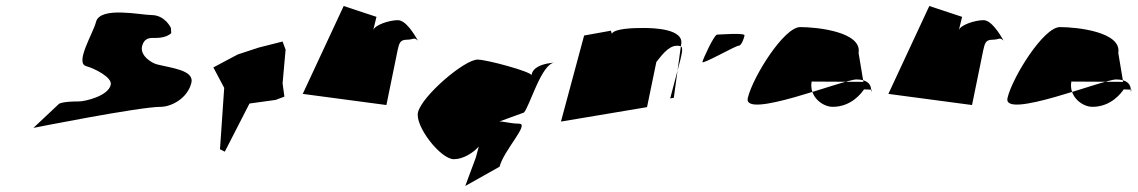

<svg xmlns="http://www.w3.org/2000/svg" viewBox="-20 -678 3780 638"><path d="M91 -253C91 -253 442 -323 514 -323C548 -323 603 -350 616 -403C626 -445 549 -452 502 -464C482 -469 445 -494 452 -524C460 -555 481 -552 499 -552C535 -552 549 -568 549 -568L548 -585C548 -585 529 -628 483 -628C449 -628 312 -658 299 -605C290 -568 227 -468 267 -458C293 -451 354 -421 348 -396C339 -358 261 -341 243 -341C181 -341 175 -332 175 -332Z M689 -454 725 -386 711 -182 727 -174 809 -334 896 -346 925 -357 919 -401 929 -513 919 -540 840 -520 770 -497Z M986 -366 1264 -329 1301 -510C1306 -530 1307 -546 1331 -546C1356 -546 1354 -556 1369 -543C1355 -567 1328 -611 1302 -611C1274 -611 1224 -595 1220 -577L1231 -622L1122 -658Z M1369 -305C1358 -259 1444 -149 1488 -149C1520 -149 1553 -171 1571 -191L1561 -154L1526 -60L1640 -124C1654 -179 1741 -267 1705 -267C1663 -267 1630 -286 1611 -264L1721 -304C1740 -324 1780 -470 1824 -470C1848 -470 1757 -474 1747 -432L1746 -428C1745 -440 1597 -480 1567 -480C1523 -480 1382 -359 1369 -305Z M1844 -274 2130 -322 2161 -472C2173 -486 2199 -526 2229 -526C2249 -526 2251 -522 2241 -480L2207 -351L2219 -353L2243 -528C2257 -583 2149 -585 2119 -585C2087 -585 2023 -584 2013 -566L2010 -576L1921 -560Z M2314 -472C2312 -462 2424 -526 2434 -526C2444 -526 2452 -550 2454 -560C2456 -570 2373 -563 2363 -563C2353 -563 2316 -482 2314 -472Z M2465 -353C2482 -423 2585 -588 2639 -588C2696 -588 2845 -572 2833 -502L2849 -406L2677 -407C2668 -357 2713 -323 2747 -323C2809 -323 2843 -369 2851 -381L2877 -380C2865 -350 2898 -414 2826 -414C2782 -414 2446 -278 2465 -353Z M2932 -366 3210 -329 3247 -510C3252 -530 3253 -546 3277 -546C3302 -546 3300 -556 3315 -543C3301 -567 3274 -611 3248 -611C3220 -611 3170 -595 3166 -577L3177 -622L3068 -658Z M3328 -353C3345 -423 3448 -588 3502 -588C3559 -588 3708 -572 3696 -502L3712 -406L3540 -407C3531 -357 3576 -323 3610 -323C3672 -323 3706 -369 3714 -381L3740 -380C3728 -350 3761 -414 3689 -414C3645 -414 3309 -278 3328 -353Z"/></svg>

Font: Interstorm
Style: Obl
Weight: 400
Version: Version 0.7